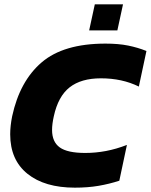

<svg xmlns="http://www.w3.org/2000/svg" viewBox="-20 -855 695 885"><path d="M391 -715 417 -835H547L521 -715ZM325 10Q186 10 106.5 -54Q27 -118 27 -236Q27 -274 36 -319Q71 -481 172 -567.5Q273 -654 466 -654Q526 -654 570.5 -645Q615 -636 655 -620L620 -456Q543 -494 445 -494Q354 -494 301 -452.5Q248 -411 228 -319Q224 -301 222 -285.5Q220 -270 220 -256Q220 -201 255.5 -175.5Q291 -150 373 -150Q421 -150 468.5 -159Q516 -168 565 -187L530 -22Q484 -7 434.5 1.5Q385 10 325 10Z"/></svg>

Font: Kanit
Style: Bold Italic
Weight: 700
Italic angle: -12°
Designer: Katatrad Team
Foundry: CadsonDemak
Version: Version 2.000; ttfautohint (v1.8.3)